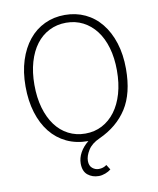

<svg xmlns="http://www.w3.org/2000/svg" viewBox="-94 -744 841 1022"><g transform="rotate(-10 326.0 -233.0)"><path d="M357 205Q322 205 297.5 185Q273 165 273 123Q273 93 289 64Q305 35 334 12Q269 12 217.5 -12.5Q166 -37 130 -82Q94 -127 74.5 -190.5Q55 -254 55 -332Q55 -410 75 -472.5Q95 -535 131 -579.5Q167 -624 217 -647.5Q267 -671 326 -671Q386 -671 436 -647.5Q486 -624 522 -579.5Q558 -535 578 -472.5Q598 -410 598 -332Q598 -200 546 -118.5Q494 -37 395 8Q352 27 332.5 58Q313 89 313 116Q313 142 328.5 155Q344 168 363 168Q388 168 406 154L423 181Q411 191 392.5 198Q374 205 357 205ZM326 -30Q376 -30 417 -51.5Q458 -73 487.5 -112.5Q517 -152 533 -207.5Q549 -263 549 -332Q549 -400 533 -455Q517 -510 487.5 -548.5Q458 -587 417 -608Q376 -629 326 -629Q276 -629 234.5 -608Q193 -587 164 -548.5Q135 -510 119 -455Q103 -400 103 -332Q103 -263 119 -207.5Q135 -152 164 -112.5Q193 -73 234.5 -51.5Q276 -30 326 -30Z"/></g></svg>

Font: Giro Light
Style: Regular
Weight: 300
Designer: Paul D. Hunt
Foundry: Adobe Systems Incorporated
Version: Version 1.000;PS 1.0;hotconv 1.0.88;makeotf.lib2.5.647800